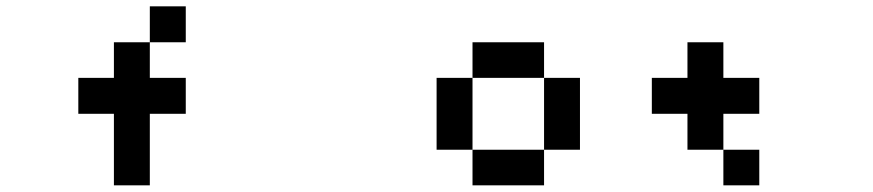

<svg xmlns="http://www.w3.org/2000/svg" viewBox="-20 -797 2706 595"><path d="M333 -222.7Q333 -277.3 333 -444.3Q305.7 -444.3 222.7 -444.3Q222.7 -471.7 222.7 -555.7Q250 -555.7 333 -555.7Q333 -583 333 -666Q360.4 -666 444.3 -666Q444.3 -638.7 444.3 -555.7Q471.7 -555.7 555.7 -555.7Q555.7 -527.3 555.7 -444.3Q527.3 -444.3 444.3 -444.3Q444.3 -388.7 444.3 -222.7Q416 -222.7 333 -222.7ZM444.3 -666Q444.3 -694.3 444.3 -777.3Q471.7 -777.3 555.7 -777.3Q555.7 -750 555.7 -666Q527.3 -666 444.3 -666Z M1444.3 -222.7Q1444.3 -250 1444.3 -333Q1499 -333 1666 -333Q1666 -305.7 1666 -222.7Q1610.4 -222.7 1444.3 -222.7ZM1333 -333Q1333 -388.7 1333 -555.7Q1360.4 -555.7 1444.3 -555.7Q1444.3 -500 1444.3 -333Q1416 -333 1333 -333ZM1666 -333Q1666 -388.7 1666 -555.7Q1694.3 -555.7 1777.3 -555.7Q1777.3 -500 1777.3 -333Q1750 -333 1666 -333ZM1444.3 -555.7Q1444.3 -583 1444.3 -666Q1499 -666 1666 -666Q1666 -638.7 1666 -555.7Q1610.4 -555.7 1444.3 -555.7Z M2221.7 -222.7Q2221.7 -250 2221.7 -333Q2249 -333 2333 -333Q2333 -305.7 2333 -222.7Q2304.7 -222.7 2221.7 -222.7ZM2110.4 -333Q2110.4 -360.4 2110.4 -444.3Q2083 -444.3 2000 -444.3Q2000 -471.7 2000 -555.7Q2027.3 -555.7 2110.4 -555.7Q2110.4 -583 2110.4 -666Q2137.7 -666 2221.7 -666Q2221.7 -638.7 2221.7 -555.7Q2249 -555.7 2333 -555.7Q2333 -527.3 2333 -444.3Q2304.7 -444.3 2221.7 -444.3Q2221.7 -416 2221.7 -333Q2193.4 -333 2110.4 -333Z"/></svg>

Font: leko majuna
Style: pona
Weight: 400
Designer: Kelsey Higham
Version: Version 2.0